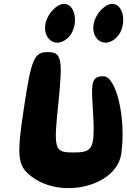

<svg xmlns="http://www.w3.org/2000/svg" viewBox="-20 -1028 659 995"><path d="M104 -469C66 -219 70 -170 141 -115C297 7 582 -62 608 -229C635 -408 584 -633 516 -633C462 -633 452 -608 459 -500C475 -254 468 -238 359 -238C261 -238 257 -252 283 -498C306 -723 299 -758 229 -758C157 -758 143 -727 104 -469ZM479 -942C430 -850 505 -765 579 -829C640 -882 628 -1008 561 -1008C535 -1008 499 -980 479 -942ZM229 -942C180 -850 255 -765 329 -829C390 -882 378 -1008 311 -1008C285 -1008 249 -980 229 -942Z"/></svg>

Font: Hussar Skorodowane
Style: Ky
Weight: 700
Foundry: Cannot Into Space Fonts
Version: Version 0.892